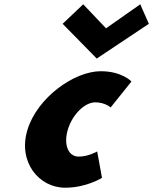

<svg xmlns="http://www.w3.org/2000/svg" viewBox="-20 -860 714 895"><path d="M367.9 -840 272 -749 431 -587 673.9 -749 633.8 -840 474.2 -728ZM424.1 -383C470 -383 495.7 -359 495.7 -359L592.7 -480C592.7 -480 549.4 -528 449.5 -528C326.5 -528 154.2 -406 108 -255C62.2 -105 161.5 15 283.5 15C383.4 15 455.4 -31 455.4 -31L433 -154C433 -154 392.7 -130 346.7 -130C297.9 -130 274.9 -186 296.6 -257C318 -327 375.2 -383 424.1 -383Z"/></svg>

Font: Hussar
Style: BdSuprConOblThree
Weight: 700
Foundry: Cannot Into Space Fonts
Version: Version 2.00